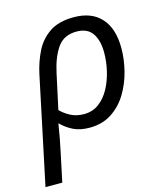

<svg xmlns="http://www.w3.org/2000/svg" viewBox="-138 -633 827 961"><g transform="rotate(-15 275.5 -152.5)"><path d="M-22 240 95 -315Q108 -375 134 -427.5Q160 -480 208 -512.5Q256 -545 334 -545Q426 -545 475.5 -490.5Q525 -436 525 -334Q525 -277 510 -217Q495 -157 464 -105.5Q433 -54 384.5 -22Q336 10 269 10Q220 10 185.5 -7Q151 -24 123 -52Q117 -13 110.5 21.5Q104 56 95 98L65 240ZM260 -63Q304 -63 337 -87.5Q370 -112 392 -152.5Q414 -193 425 -241Q436 -289 436 -335Q436 -398 410.5 -435Q385 -472 329 -472Q263 -472 229.5 -424Q196 -376 179 -296L140 -116Q160 -95 190 -79Q220 -63 260 -63Z"/></g></svg>

Font: Manna Sans
Style: Italic
Weight: 400
Italic angle: -12°
Designer: Monotype Design Team
Foundry: Monotype Imaging Inc.
Version: Version 2.001.1; ttfautohint (v1.8.2)